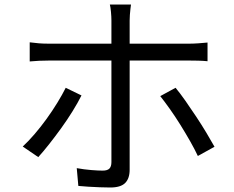

<svg xmlns="http://www.w3.org/2000/svg" viewBox="-20 -804 1040 853"><path d="M562 -784Q561 -777 559.5 -764.5Q558 -752 557 -738Q556 -724 556 -713Q556 -687 556 -652.5Q556 -618 556 -585Q556 -552 556 -527Q556 -507 556 -469Q556 -431 556 -383.5Q556 -336 556 -285Q556 -234 556 -187.5Q556 -141 556 -104.5Q556 -68 556 -50Q556 -11 536 9Q516 29 470 29Q449 29 423.5 28Q398 27 373 25.5Q348 24 328 22L321 -57Q354 -51 385.5 -48.5Q417 -46 436 -46Q457 -46 466 -55Q475 -64 475 -84Q475 -98 475 -132Q475 -166 475 -212Q475 -258 475 -308Q475 -358 475 -403.5Q475 -449 475 -482Q475 -515 475 -527Q475 -545 475 -579Q475 -613 475 -650Q475 -687 475 -713Q475 -729 473 -751Q471 -773 468 -784ZM112 -616Q134 -613 153.5 -611.5Q173 -610 197 -610Q209 -610 246 -610Q283 -610 335.5 -610Q388 -610 448 -610Q508 -610 568.5 -610Q629 -610 681.5 -610Q734 -610 770.5 -610Q807 -610 820 -610Q838 -610 860.5 -611.5Q883 -613 902 -615V-532Q882 -534 861 -534.5Q840 -535 821 -535Q808 -535 771.5 -535Q735 -535 682.5 -535Q630 -535 570 -535Q510 -535 450 -535Q390 -535 337.5 -535Q285 -535 248 -535Q211 -535 198 -535Q175 -535 154 -534Q133 -533 112 -531ZM342 -380Q326 -348 302.5 -310Q279 -272 251.5 -234Q224 -196 197.5 -162.5Q171 -129 150 -106L81 -153Q106 -176 133.5 -208Q161 -240 187 -276Q213 -312 235 -348Q257 -384 272 -414ZM760 -414Q780 -390 803.5 -356.5Q827 -323 851.5 -286Q876 -249 897 -214Q918 -179 933 -152L859 -111Q845 -141 824.5 -177Q804 -213 781 -250Q758 -287 734.5 -320Q711 -353 692 -377Z"/></svg>

Font: Noto Sans SC Thin
Style: Regular
Weight: 400
Version: Version 2.004-H2;hotconv 1.0.118;makeotfexe 2.5.65603